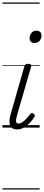

<svg xmlns="http://www.w3.org/2000/svg" viewBox="-20 -1030 355 1550"><path d="M117 15Q76 15 62 -17Q48 -49 68 -115L177 -495Q181 -506 187 -510.5Q193 -515 206 -515Q223 -515 229 -509Q235 -503 231 -491L118 -101Q108 -67 109.5 -50Q111 -33 129 -33Q146 -33 162.5 -44.5Q179 -56 194.5 -73.5Q210 -91 224 -109Q230 -117 236 -117.5Q242 -118 249 -113Q260 -106 261 -99.5Q262 -93 258 -87Q243 -62 221 -38.5Q199 -15 172.5 0Q146 15 117 15ZM259 -683Q241 -683 230 -692.5Q219 -702 219 -721Q219 -745 233.5 -763.5Q248 -782 275 -782Q293 -782 304 -772.5Q315 -763 315 -744Q315 -721 301 -702Q287 -683 259 -683ZM0 490H300V500H0ZM0 -20H300V0H0ZM0 -505H300V-500H0ZM0 -1010H300V-1000H0Z"/></svg>

Font: Playwrite AU QLD Guides
Style: Regular
Weight: 400
Designer: Veronika Burian, José Scaglione
Foundry: TypeTogether
Version: Version 1.003